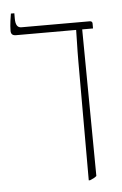

<svg xmlns="http://www.w3.org/2000/svg" viewBox="-49 -683 460 725"><g transform="rotate(-5 180.5 -320.5)"><path d="M258 6H263C273 2 282 -2 288 -8L283 -564H324V-583C324 -589 320 -592 314 -592H55C40 -592 33 -603 33 -627V-647H20C18 -635 13 -606 13 -582C13 -570 19 -564 32 -564H260V-563C260 -530 258 -502 258 -444Z"/></g></svg>

Font: Noto Serif Hebrew Condensed Thin
Style: Regular
Weight: 100
Width: 3
Designer: Monotype Design Team
Foundry: Monotype Imaging Inc.
Version: Version 2.004